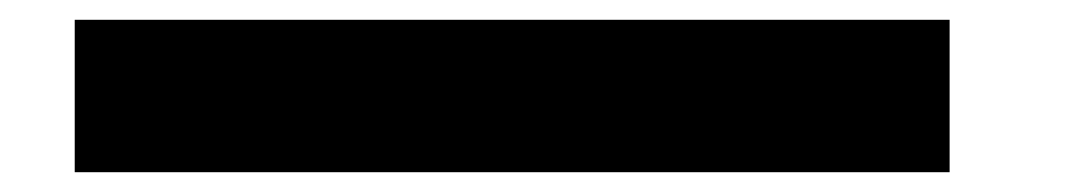

<svg xmlns="http://www.w3.org/2000/svg" viewBox="-20 2 1090 194"><path d="M55.5 22H939.5V176H55.5Z"/></svg>

Font: League Mono Extended ExtraBold
Style: Regular
Weight: 800
Width: 9
Designer: Tyler Finck
Foundry: The League of Moveable Type / Tyler Finck
Version: Version 2.210